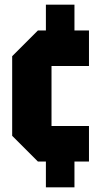

<svg xmlns="http://www.w3.org/2000/svg" viewBox="-20 -760 420 820"><path d="M32 -180V-520L142 -630H176V-740H298V-630H360V-478H200V-222H360V-70H298V40H176V-70H142Z"/></svg>

Font: Tektur Condensed
Style: Bold
Weight: 700
Width: 3
Designer: Adam Jagosz
Foundry: Adam Jagosz
Version: Version 1.005;gftools[0.9.30]